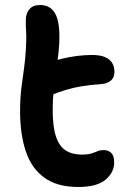

<svg xmlns="http://www.w3.org/2000/svg" viewBox="-20 -732 510 765"><path d="M292 13Q207 13 156 -24.5Q105 -62 82.5 -130Q60 -198 60 -288Q60 -339 65 -380Q70 -421 75.5 -458Q81 -495 83 -536Q86 -579 84 -606.5Q82 -634 83 -658Q84 -679 97.5 -695.5Q111 -712 140 -712Q182 -712 201 -676Q220 -640 216 -558Q214 -525 210 -495.5Q206 -466 201.5 -435.5Q197 -405 193.5 -370.5Q190 -336 190 -293Q190 -227 203 -188Q216 -149 242 -132.5Q268 -116 306 -116Q330 -116 344 -120.5Q358 -125 368.5 -129.5Q379 -134 393 -134Q413 -134 424 -122Q435 -110 435 -85Q435 -45 400.5 -16Q366 13 292 13ZM179 -351Q143 -336 123 -351.5Q103 -367 103 -397Q103 -423 114 -444Q125 -465 168 -481Q194 -490 224.5 -497.5Q255 -505 286.5 -509Q318 -513 347 -513Q379 -513 398.5 -504.5Q418 -496 427 -481Q436 -466 436 -446Q436 -423 422 -411Q408 -399 384 -397Q340 -394 306.5 -388.5Q273 -383 243 -374Q213 -365 179 -351Z"/></svg>

Font: Shantell Sans SemiBold
Style: Regular
Weight: 600
Designer: Stephen Nixon, Anya Danilova, Shantell Martin
Foundry: Arrow Type
Version: Version 1.011;[c5ecc13dd]